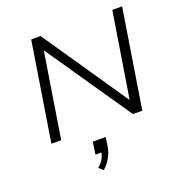

<svg xmlns="http://www.w3.org/2000/svg" viewBox="-168 -854 1233 1290"><g transform="rotate(-20 448.0 -209.0)"><path d="M84 0 196 -705H263L676 -100H679L776 -705H846L734 0H667L253 -604H250L154 0ZM354 287 324 260Q351 237 364.5 212.5Q378 188 381 160L392 170H337L350 82H442L433 147Q425 189 406 223.5Q387 258 354 287Z"/></g></svg>

Font: Nunito Sans 7pt SemiExpanded Light
Style: Italic
Weight: 300
Width: 6
Italic angle: -9°
Designer: Vernon Adams
Foundry: Vernon Adams
Version: Version 3.101;gftools[0.9.27]